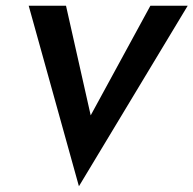

<svg xmlns="http://www.w3.org/2000/svg" viewBox="-20 -600 674 669"><path d="M80 -580 255 49 634 -580H504L296 -198L210 -580Z"/></svg>

Font: Charger Pro
Style: UltraNarObl
Weight: 900
Designer: Jasper
Foundry: Cannot Into Space Fonts
Version: Version 1.09